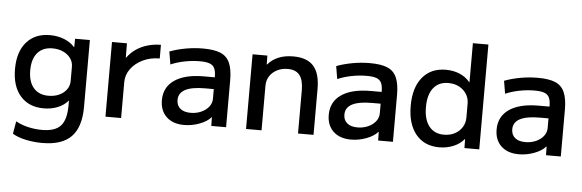

<svg xmlns="http://www.w3.org/2000/svg" viewBox="-56 -921 4037 1332"><g transform="rotate(5 1963.0 -255.0)"><path d="M272 220Q211 220 156 208Q101 196 64 174L79 86Q115 107 163.5 118.5Q212 130 262 130Q353 130 392 87Q431 44 431 -55V-88H429Q401 -55 357 -37.5Q313 -20 261 -20Q157 -20 98 -87.5Q39 -155 39 -275Q39 -395 98 -462.5Q157 -530 261 -530Q314 -530 359.5 -512Q405 -494 433 -462H435L436 -520H539V-55Q539 86 474 153Q409 220 272 220ZM286 -110Q328 -110 360.5 -125Q393 -140 412 -166Q431 -192 431 -225V-325Q431 -358 412 -384Q393 -410 360.5 -425Q328 -440 286 -440Q219 -440 182 -397Q145 -354 145 -275Q145 -196 182 -153Q219 -110 286 -110Z M693 0V-520H797L798 -420H800Q825 -455 860.5 -479.5Q896 -504 940.5 -517Q985 -530 1033 -530V-435Q969 -435 916.5 -410Q864 -385 833 -343Q802 -301 802 -250V0Z M1241 10Q1163 10 1118 -32.5Q1073 -75 1073 -148Q1073 -239 1145 -288.5Q1217 -338 1350 -338H1425Q1425 -378 1415 -400Q1405 -422 1380.5 -431Q1356 -440 1313 -440Q1262 -440 1209.5 -430Q1157 -420 1110 -400L1095 -489Q1145 -508 1205.5 -519Q1266 -530 1327 -530Q1405 -530 1449.5 -511Q1494 -492 1513.5 -447Q1533 -402 1533 -328V0H1430L1429 -60H1427Q1400 -29 1347.5 -9.5Q1295 10 1241 10ZM1279 -78Q1319 -78 1352.5 -93Q1386 -108 1405.5 -133Q1425 -158 1425 -189V-256H1365Q1273 -256 1227 -232Q1181 -208 1181 -159Q1181 -121 1206.5 -99.5Q1232 -78 1279 -78Z M1672 0V-520H1775L1776 -458H1778Q1809 -494 1853 -512Q1897 -530 1955 -530Q2051 -530 2096.5 -479Q2142 -428 2142 -320V0H2034V-300Q2034 -372 2007.5 -406Q1981 -440 1925 -440Q1883 -440 1850 -423Q1817 -406 1798.5 -377Q1780 -348 1780 -310V0Z M2403 10Q2325 10 2280 -32.5Q2235 -75 2235 -148Q2235 -239 2307 -288.5Q2379 -338 2512 -338H2587Q2587 -378 2577 -400Q2567 -422 2542.5 -431Q2518 -440 2475 -440Q2424 -440 2371.5 -430Q2319 -420 2272 -400L2257 -489Q2307 -508 2367.5 -519Q2428 -530 2489 -530Q2567 -530 2611.5 -511Q2656 -492 2675.5 -447Q2695 -402 2695 -328V0H2592L2591 -60H2589Q2562 -29 2509.5 -9.5Q2457 10 2403 10ZM2441 -78Q2481 -78 2514.5 -93Q2548 -108 2567.5 -133Q2587 -158 2587 -189V-256H2527Q2435 -256 2389 -232Q2343 -208 2343 -159Q2343 -121 2368.5 -99.5Q2394 -78 2441 -78Z M3018 10Q2914 10 2855 -61.5Q2796 -133 2796 -260Q2796 -387 2855 -458.5Q2914 -530 3018 -530Q3071 -530 3114.5 -511.5Q3158 -493 3186 -458H3188V-730H3296V0H3193L3192 -62H3190Q3162 -28 3116.5 -9Q3071 10 3018 10ZM3042 -80Q3085 -80 3117.5 -97Q3150 -114 3169 -144Q3188 -174 3188 -211V-309Q3188 -347 3169 -376.5Q3150 -406 3117.5 -423Q3085 -440 3043 -440Q2976 -440 2939 -393.5Q2902 -347 2902 -260Q2902 -174 2939 -127Q2976 -80 3042 -80Z M3572 10Q3494 10 3449 -32.5Q3404 -75 3404 -148Q3404 -239 3476 -288.5Q3548 -338 3681 -338H3756Q3756 -378 3746 -400Q3736 -422 3711.5 -431Q3687 -440 3644 -440Q3593 -440 3540.5 -430Q3488 -420 3441 -400L3426 -489Q3476 -508 3536.5 -519Q3597 -530 3658 -530Q3736 -530 3780.5 -511Q3825 -492 3844.5 -447Q3864 -402 3864 -328V0H3761L3760 -60H3758Q3731 -29 3678.5 -9.5Q3626 10 3572 10ZM3610 -78Q3650 -78 3683.5 -93Q3717 -108 3736.5 -133Q3756 -158 3756 -189V-256H3696Q3604 -256 3558 -232Q3512 -208 3512 -159Q3512 -121 3537.5 -99.5Q3563 -78 3610 -78Z"/></g></svg>

Font: M PLUS 1 Thin Medium
Style: Regular
Weight: 500
Version: Version 1.001